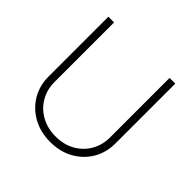

<svg xmlns="http://www.w3.org/2000/svg" viewBox="-183 -905 1093 1093"><g transform="rotate(45 363.5 -358.5)"><path d="M363.8 11.2Q285.6 11.2 224.6 -22.5Q163.6 -56.2 128.9 -114.3Q94.2 -172.4 94.2 -246.6V-727.5H140.1V-249Q140.1 -186.5 168.7 -137.7Q197.3 -88.9 247.8 -60.8Q298.3 -32.7 363.8 -32.7Q429.7 -32.7 479.7 -60.8Q529.8 -88.9 558.3 -137.7Q586.9 -186.5 586.9 -249V-727.5H632.8V-246.6Q632.8 -172.4 598.4 -114.3Q564 -56.2 503.2 -22.5Q442.4 11.2 363.8 11.2Z"/></g></svg>

Font: Inter ExtraLight
Style: Regular
Weight: 250
Designer: Rasmus Andersson
Foundry: rsms
Version: Version 4.001;git-66647c0bb